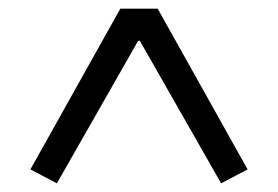

<svg xmlns="http://www.w3.org/2000/svg" viewBox="-20 -718 640 442"><path d="M111 -296 50 -328 257 -698H343L550 -328L489 -296L302 -624H298Z"/></svg>

Font: Anuphan
Style: Regular
Weight: 400
Designer: Mike Abbink, Paul van der Laan, Pieter van Rosmalen, Mint Tantisuwanna
Foundry: Bold Monday; Cadson Demak
Version: Version 3.002;hotconv 1.0.109;makeotfexe 2.5.65596